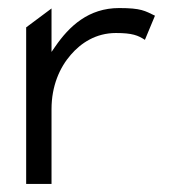

<svg xmlns="http://www.w3.org/2000/svg" viewBox="-20 -467 440 477"><path d="M45 -10H108V-196C108 -253 128 -299 156 -331C181 -360 218 -385 268 -385C309 -385 323 -379 340 -368L365 -428C340 -440 331 -447 276 -447C200 -447 152 -402 117 -351L108 -338V-446L45 -399Z"/></svg>

Font: Charger Sport
Style: LitExt
Weight: 300
Designer: Jasper
Foundry: Cannot Into Space Fonts
Version: Version 1.1